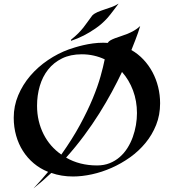

<svg xmlns="http://www.w3.org/2000/svg" viewBox="-20 -965 975 1078"><path d="M767.1 -818.8Q762.2 -802.7 755.4 -782.2Q749 -764.6 739.7 -739.7Q730.5 -714.8 717.8 -684.1Q755.9 -662.1 785.6 -630.4Q815.4 -598.6 836.2 -559.8Q856.9 -521 867.9 -476.6Q878.9 -432.1 878.9 -384.8Q878.9 -319.3 856.7 -263.7Q834.5 -208 796.9 -162.4Q759.3 -116.7 710 -81.5Q660.6 -46.4 606.4 -22.5Q552.2 1.5 496.3 13.7Q440.4 25.9 390.1 25.9Q324.2 25.9 268.1 5.9Q243.7 28.8 219 50.3Q194.3 71.8 168 92.8Q189.9 68.8 210.7 45.7Q231.4 22.5 250 0Q205.1 -18.1 169.4 -48.1Q133.8 -78.1 108.9 -117.2Q84 -156.2 70.6 -203.6Q57.1 -251 57.1 -304.2Q57.1 -370.1 82.3 -429.9Q107.4 -489.7 150.1 -539.6Q192.9 -589.4 249 -627.4Q305.2 -665.5 367.2 -688Q381.3 -692.9 402.1 -699.2Q422.9 -705.6 448 -711.4Q473.1 -717.3 501.7 -721.2Q530.3 -725.1 560.1 -725.1Q565.9 -725.1 572 -724.6Q578.1 -724.1 585 -724.1Q589.8 -732.9 600.8 -739Q611.8 -745.1 626.7 -750.7Q641.6 -756.3 659.4 -762Q677.2 -767.6 695.8 -775.1Q714.4 -782.7 732.7 -793.2Q751 -803.7 767.1 -818.8ZM439 -660.2Q375.5 -660.2 328.4 -637Q281.2 -613.8 250 -574.2Q218.8 -534.7 203.4 -482.2Q188 -429.7 188 -371.1Q188 -326.7 197.5 -286.6Q207 -246.6 224.6 -211.7Q242.2 -176.8 267.3 -147.9Q292.5 -119.1 324.2 -97.2Q386.2 -184.6 429.2 -263.9Q472.2 -343.3 500.5 -411.6Q528.8 -480 544.4 -535.9Q560.1 -591.8 567.9 -631.8Q539.1 -645.5 506.6 -652.8Q474.1 -660.2 439 -660.2ZM524.9 -36.1Q564 -36.1 595.7 -48.8Q627.4 -61.5 652.3 -83.3Q677.2 -105 695.6 -134Q713.9 -163.1 725.6 -195.8Q737.3 -228.5 743.2 -262.9Q749 -297.4 749 -330.1Q749 -397.9 726.8 -457.3Q704.6 -516.6 665 -561Q640.1 -508.3 608.2 -449.2Q576.2 -390.1 537.4 -328.1Q498.5 -266.1 451.9 -203.4Q405.3 -140.6 351.1 -80.1Q388.7 -58.1 432.4 -47.1Q476.1 -36.1 524.9 -36.1ZM646 -944.8Q632.8 -927.2 620.6 -911.1Q610.4 -897.5 599.6 -883.8Q588.9 -870.1 582 -862.8Q551.3 -829.1 516.1 -805.2Q481 -781.2 450.2 -765.6Q414.6 -747.6 378.9 -735.8Q378.4 -737.3 378.4 -738.8Q378.4 -741.7 378.9 -742.2Q403.8 -762.2 419.7 -778.3Q435.5 -794.4 447.8 -809.8Q460 -825.2 471.2 -841.3Q482.4 -857.4 498 -877.9Q509.8 -889.6 527.6 -897.2Q545.4 -904.8 565.7 -911.4Q585.9 -918 606.9 -925.5Q627.9 -933.1 646 -944.8Z"/></svg>

Font: Eagle Lake
Style: Regular
Weight: 400
Designer: Astigmatic (AOETI)
Foundry: Astigmatic (AOETI)
Version: Version 1.000